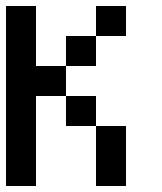

<svg xmlns="http://www.w3.org/2000/svg" viewBox="-20 -620 540 640"><path d="M0 0V-600H100V-400H200V-300H100V0ZM200 -200V-300H300V-200ZM200 -400V-500H300V-400ZM300 -200H400V0H300ZM300 -500V-600H400V-500Z"/></svg>

Font: Galmuri9 Regular
Style: Regular
Weight: 400
Designer: Lee Minseo (quiple)
Version: Version 2.399;hotconv 1.1.1;makeotfexe 2.6.0 DEVELOPMENT